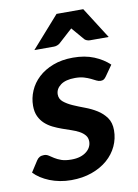

<svg xmlns="http://www.w3.org/2000/svg" viewBox="-84 -736 571 796"><g transform="rotate(-10 201.5 -337.5)"><path d="M366.7 -391.6Q361.3 -383.8 356.2 -380.4Q351.1 -377 342.8 -377Q334 -377 325 -381.6Q315.9 -386.2 304 -392.1Q292 -397.9 276.4 -402.6Q260.7 -407.2 239.3 -407.2Q199.7 -407.2 178.5 -391.4Q157.2 -375.5 157.2 -352.1Q157.2 -333 172.4 -320.6Q187.5 -308.1 210.2 -298.1Q232.9 -288.1 259.3 -278.3Q285.6 -268.6 308.3 -254.4Q331.1 -240.2 346.2 -219.2Q361.3 -198.2 361.3 -166Q361.3 -130.9 346.7 -99.4Q332 -67.9 304.7 -44.2Q277.3 -20.5 238.5 -6.6Q199.7 7.3 151.4 7.3Q127 7.3 104 2.9Q81.1 -1.5 61 -9.5Q41 -17.6 24.4 -28.3Q7.8 -39.1 -3.9 -51.8L25.9 -98.1Q31.2 -106.4 38.8 -110.6Q46.4 -114.7 57.6 -114.7Q67.9 -114.7 76.7 -108.9Q85.4 -103 96.9 -95.7Q108.4 -88.4 124.8 -82.5Q141.1 -76.7 167 -76.7Q187.5 -76.7 203.1 -81.5Q218.8 -86.4 229.7 -95Q240.7 -103.5 246.3 -114.5Q252 -125.5 252 -137.7Q252 -153.3 243.2 -164.1Q234.4 -174.8 220.2 -182.6Q206.1 -190.4 187.7 -196.5Q169.4 -202.6 150.1 -209.5Q130.9 -216.3 112.5 -225.3Q94.2 -234.4 80.1 -247.3Q65.9 -260.3 57.1 -278.8Q48.3 -297.4 48.3 -323.7Q48.3 -356 61.3 -386.2Q74.2 -416.5 99.4 -439.9Q124.5 -463.4 161.4 -477.5Q198.2 -491.7 245.6 -491.7Q295.4 -491.7 333.5 -476.1Q371.6 -460.4 397.5 -435.5ZM406.7 -550.3H327.6Q320.8 -550.3 314.5 -553Q308.1 -555.7 305.2 -559.1L268.6 -602.1Q266.6 -604.5 264.4 -606.9Q262.2 -609.4 259.8 -612.3Q256.8 -609.4 254.2 -606.9Q251.5 -604.5 249 -602.5L201.2 -559.1Q197.3 -555.7 190.4 -553Q183.6 -550.3 176.3 -550.3H93.8L210.4 -682.1H322.8Z"/></g></svg>

Font: Carlito
Style: Bold Italic
Weight: 700
Italic angle: -7°
Designer: Lukasz Dziedzic
Foundry: tyPoland Lukasz Dziedzic
Version: Version 1.104